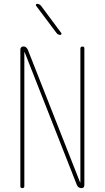

<svg xmlns="http://www.w3.org/2000/svg" viewBox="-20 -970 540 990"><path d="M271.5 -799.8 166 -940.4Q164.1 -943.4 165.5 -946.8Q167 -950.2 170.9 -950.2Q182.6 -950.2 191.4 -940.4L295.9 -799.8Q297.9 -796.9 296.4 -793.5Q294.9 -790 291 -790Q279.3 -790 271.5 -799.8ZM85 -9.8V-713.9Q85 -729.5 100.6 -730.5Q115.2 -730.5 123 -714.8L392.6 -30.3Q392.6 -29.3 393.6 -29.3Q394.5 -29.3 394.5 -30.3V-719.7Q394.5 -729.5 404.8 -730Q415 -730.5 415 -719.7V-15.6Q415 0 399.4 0Q384.8 0 377 -14.6L107.4 -700.2Q107.4 -701.2 106.4 -701.2Q105.5 -701.2 105.5 -700.2V-9.8Q105.5 0 95.2 0Q85 0 85 -9.8Z"/></svg>

Font: Rounded-X Mgen+ 2m thin
Style: Regular
Weight: 100
Designer: [Source Han Sans]
Ryoko NISHIZUKA  (kana & ideographs); Paul D. Hunt (Latin, Greek & Cyrillic); Wenlong ZHANG  (bopomofo
Version: Version 1.059.20150602